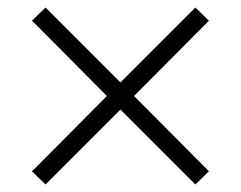

<svg xmlns="http://www.w3.org/2000/svg" viewBox="-20 -539 640 510"><path d="M101 -49 65 -84 264 -284 65 -484 101 -519 300 -320 499 -519 535 -484 336 -284 535 -84 499 -49 300 -248Z"/></svg>

Font: Mulish ExtraLight Light
Style: Regular
Weight: 300
Version: Version 3.603